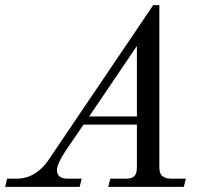

<svg xmlns="http://www.w3.org/2000/svg" viewBox="-64 -732 811 752"><path d="M472.2 -551.8 285.2 -275.9H472.2ZM248 0H-43.9L-36.1 -32.2H1Q40 -32.2 72 -52.2Q104 -72.3 125 -104L536.1 -711.9H560.1V-75.2Q560.1 -51.8 572.3 -42Q584.5 -32.2 607.9 -32.2H664.1L655.8 0H359.9L368.2 -32.2H430.2Q452.1 -32.2 462.2 -42Q472.2 -51.8 472.2 -78.1V-244.1H263.2L194.8 -144Q159.2 -90.8 159.2 -65.9Q159.2 -32.2 201.2 -32.2H255.9Z"/></svg>

Font: Flanker Steampunk
Style: Italic
Weight: 400
Italic angle: -12°
Designer: Alexey Kryukov, Leonardo Di Lena
Foundry: Alexey Kryukov, Leonardo Di Lena
Version: 1.210